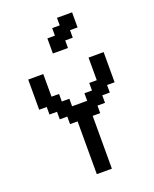

<svg xmlns="http://www.w3.org/2000/svg" viewBox="-179 -1098 957 1196"><g transform="rotate(-20 300.0 -500.0)"><path d="M250 0H350V-350H400V-400H450V-450H500V-500H550V-700H450V-550H400V-500H350V-450H250V-500H200V-550H150V-700H50V-500H100V-450H150V-400H200V-350H250ZM250 -800H350V-850H400V-900H450V-1000H350V-950H300V-900H250Z"/></g></svg>

Font: Matrix Sans Video
Style: Regular
Weight: 400
Designer: Brad Neil
Version: Version 1.100